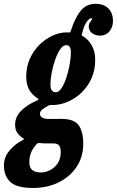

<svg xmlns="http://www.w3.org/2000/svg" viewBox="-106 -700 596 978"><path d="M-86 142.5Q-86 101 -58.5 68Q-31 35 5.5 16Q17 10 16.5 8.5Q16 7 8.5 2Q-12 -11.5 -20.5 -27.8Q-29 -44 -29 -64Q-29 -107 3.8 -137.8Q36.5 -168.5 77.5 -185.5Q90 -190.5 90 -193.5Q90 -196.5 82 -201.5Q27.5 -237 27.5 -309Q27.5 -359.5 46.2 -401.2Q65 -443 95.8 -472.8Q126.5 -502.5 162.5 -518.8Q198.5 -535 233.5 -535Q237 -535 238.5 -534.8Q240 -534.5 241.5 -534.5Q248 -534 250.2 -535Q252.5 -536 255.5 -544.5Q273.5 -603.5 302.5 -642Q331.5 -680.5 381 -680.5Q424 -680.5 446.8 -656.2Q469.5 -632 469.5 -593.5Q469.5 -562.5 451.8 -540.5Q434 -518.5 403 -518.5Q378.5 -518.5 362.2 -531.8Q346 -545 346 -565.5Q346 -578 352.8 -587.2Q359.5 -596.5 363 -601.8Q366.5 -607 358 -607Q348.5 -607 335 -587.8Q321.5 -568.5 313 -533Q310.5 -526 310 -522.8Q309.5 -519.5 314 -517Q340 -503 359.5 -472Q379 -441 379 -396Q379 -342.5 359.5 -299.8Q340 -257 308 -227Q276 -197 237.8 -181Q199.5 -165 162 -165Q159.5 -165 151.5 -165.5Q146 -166 137 -160Q123 -153 110.2 -142.8Q97.5 -132.5 97.5 -121.5Q97.5 -94 143.5 -94Q153.5 -94 173.5 -94.2Q193.5 -94.5 205.5 -94.5Q272 -94.5 295 -61.8Q318 -29 318 32Q318 99.5 284 150.2Q250 201 192.2 229.2Q134.5 257.5 62.5 257.5Q-21.5 257.5 -53.8 226.5Q-86 195.5 -86 142.5ZM151 -269.5Q150.5 -230 178.5 -230Q193 -230 206.8 -250.2Q220.5 -270.5 231.2 -302.2Q242 -334 248.5 -369Q255 -404 255 -433Q255.5 -470 231 -470Q215.5 -470 201.2 -449.8Q187 -429.5 175.8 -398Q164.5 -366.5 157.8 -332Q151 -297.5 151 -269.5ZM81.5 33Q66.5 49 55 71.2Q43.5 93.5 43.5 127.5Q43 178.5 102.5 178.5Q125.5 178.5 148.5 167Q171.5 155.5 187.2 132.8Q203 110 203.5 75.5Q203.5 51.5 195 41Q186.5 30.5 165.5 30.5H130Q123 30.5 117.2 30.2Q111.5 30 100 29Q93.5 28 89.5 28.5Q85.5 29 81.5 33Z"/></svg>

Font: Besley* Condensed
Style: Bold Italic
Weight: 700
Width: 3
Italic angle: -13°
Designer: Owen Earl
Foundry: indestructible type*
Version: Version 3.000; ttfautohint (v1.8.3)